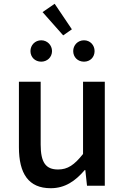

<svg xmlns="http://www.w3.org/2000/svg" viewBox="-20 -982 660 1015"><path d="M248 13C324 13 378 -25 428 -83H431L440 0H534V-550H419V-168C373 -110 338 -86 287 -86C222 -86 195 -123 195 -218V-550H80V-204C80 -64 131 13 248 13ZM314 -795 360 -827 269 -962 205 -918ZM198 -656C230 -656 255 -680 255 -712C255 -743 230 -769 198 -769C165 -769 141 -743 141 -712C141 -680 165 -656 198 -656ZM424 -656C457 -656 480 -680 480 -712C480 -743 457 -769 424 -769C391 -769 367 -743 367 -712C367 -680 391 -656 424 -656Z"/></svg>

Font: Genne Gothic Medium
Style: Regular
Weight: 500
Designer: Ryoko NISHIZUKA (kana & ideographs); Paul D. Hunt (Latin, Greek & Cyrillic); Wenlong ZHANG (bopomofo); Sandoll Communica
Foundry: Adobe Systems Incorporated
Version: Version 1.004;PS 1.004;hotconv 16.6.51;makeotf.lib2.5.65220